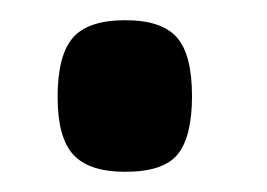

<svg xmlns="http://www.w3.org/2000/svg" viewBox="-20 -382 264 190"><path d="M104 -212Q68 -212 52.5 -229Q37 -246 37 -286Q37 -327 52 -344.5Q67 -362 104 -362Q140 -362 155 -345Q170 -328 170 -287Q170 -247 156 -229.5Q142 -212 104 -212Z"/></svg>

Font: Fredoka Condensed SemiBold
Style: Regular
Weight: 600
Width: 3
Designer: Ben Nathan
Foundry: Milena B. Brandão, Ben Nathan
Version: Version 2.001